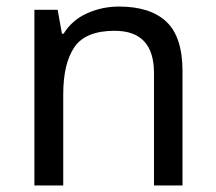

<svg xmlns="http://www.w3.org/2000/svg" viewBox="-20 -566 658 586"><path d="M343 -546Q439 -546 488 -499.5Q537 -453 537 -349V0H450V-343Q450 -472 330 -472Q241 -472 207 -422Q173 -372 173 -278V0H85V-536H156L169 -463H174Q200 -505 246 -525.5Q292 -546 343 -546Z"/></svg>

Font: Noto IKEA Arabic
Style: Regular
Weight: 400
Designer: Monotype Design Team
Foundry: Monotype Imaging Inc.
Version: Version 1.200